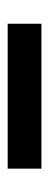

<svg xmlns="http://www.w3.org/2000/svg" viewBox="162 -902 126 489"><g transform="rotate(-90 224.5 -657.0)"><path d="M40 -614V-700H409V-614Z"/></g></svg>

Font: Hubot Sans Medium
Style: Regular
Weight: 500
Designer: Deni Anggara
Foundry: GitHub, Inc., Subsidiary of Microsoft Corporation
Version: Version 2.000